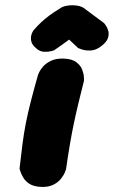

<svg xmlns="http://www.w3.org/2000/svg" viewBox="-20 -728 443 747"><path d="M136 -1Q109 -3 93.5 -13.5Q78 -24 70 -38Q62 -52 59 -62Q56 -72 56 -72Q62 -126 67.5 -168Q73 -210 80.5 -248.5Q88 -287 99.5 -332Q111 -377 128 -437Q128 -437 132.5 -447Q137 -457 148 -469.5Q159 -482 178.5 -491.5Q198 -501 228 -500Q260 -499 277 -486Q294 -473 300 -456.5Q306 -440 306.5 -427.5Q307 -415 307 -415Q295 -367 285.5 -328Q276 -289 268 -251Q260 -213 252.5 -169.5Q245 -126 237 -70Q237 -70 233 -59Q229 -48 218 -33.5Q207 -19 187 -9Q167 1 136 -1ZM122 -539Q106 -552 102.5 -564.5Q99 -577 101 -587.5Q103 -598 107 -604.5Q111 -611 111 -611Q127 -629 141 -642Q155 -655 171 -667Q187 -679 213 -695Q223 -703 242 -706Q261 -709 281 -706Q301 -703 315 -690L385 -638Q385 -638 391 -630Q397 -622 401 -609Q405 -596 400 -580Q395 -564 372 -547Q352 -532 331.5 -531.5Q311 -531 297.5 -536Q284 -541 284 -541L249 -574Q236 -564 219.5 -552.5Q203 -541 190 -532Q190 -532 179 -529Q168 -526 152 -526.5Q136 -527 122 -539Z"/></svg>

Font: Sour Gummy Black
Style: Italic
Weight: 900
Italic angle: -11.3°
Designer: Stefie Justprince
Foundry: Eifetstype
Version: Version 1.000